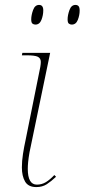

<svg xmlns="http://www.w3.org/2000/svg" viewBox="-20 -751 344 781"><path d="M128 10Q95 10 82 -12.5Q69 -35 69 -70Q69 -96 73.5 -125Q78 -154 84 -181L144 -479Q145 -485 145.5 -490Q146 -495 146 -499Q146 -514 134 -520Q122 -526 88 -526H69L71 -536H184L100 -131Q96 -108 94.5 -92Q93 -76 93 -64Q93 0 130 0Q150 0 166.5 -10Q183 -20 201 -39L208 -32Q188 -13 170 -1.5Q152 10 128 10ZM272 -651Q265 -651 260 -655Q255 -659 255 -672Q255 -689 262.5 -710Q270 -731 287 -731Q295 -731 299.5 -726Q304 -721 304 -708Q304 -689 296.5 -670Q289 -651 272 -651ZM124 -651Q117 -651 112 -655Q107 -659 107 -672Q107 -689 114.5 -710Q122 -731 139 -731Q156 -731 156 -709Q156 -689 148.5 -670Q141 -651 124 -651Z"/></svg>

Font: Noto Serif Display SemiCondensed Thin
Style: Italic
Weight: 100
Width: 4
Italic angle: -12°
Designer: Monotype Design Team
Foundry: Monotype Imaging Inc.
Version: Version 2.009